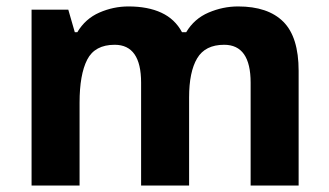

<svg xmlns="http://www.w3.org/2000/svg" viewBox="-20 -576 1022 596"><path d="M719 -556Q812 -556 859.5 -508.5Q907 -461 907 -356V0H758V-319.4Q758 -437 675.8 -437Q617 -437 592 -395Q567 -353 567 -273.5V0H418V-319.4Q418 -437 336 -437Q274.3 -437 250.6 -390.7Q227 -344.4 227 -257.4V0H78V-546H192L212.2 -476H220Q245 -518 288.5 -537Q332 -556 378.7 -556Q439 -556 481 -536.5Q523 -517 545 -476H558Q583 -518 627.5 -537Q672 -556 719 -556Z"/></svg>

Font: Noto Sans Lisu
Style: Regular
Weight: 400
Designer: Monotype Design Team. David Williams.
Foundry: Monotype Imaging Inc.
Version: Version 2.102